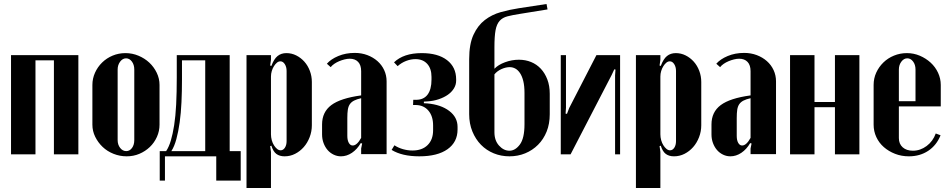

<svg xmlns="http://www.w3.org/2000/svg" viewBox="-20 -770 4734 958"><path d="M371 -495V0H249V-469H157V0H35V-495Z M606 -505Q640 -505 671 -492Q702 -479 725 -457.5Q748 -436 762 -407Q776 -378 776 -346V-148Q776 -116 763 -87Q750 -58 727.5 -36.5Q705 -15 675.5 -2.5Q646 10 612 10Q578 10 546.5 -2.5Q515 -15 492 -37Q469 -59 455 -87.5Q441 -116 441 -148V-346Q441 -378 454 -407Q467 -436 489.5 -458Q512 -480 542 -492.5Q572 -505 606 -505ZM609 -479Q592 -479 579.5 -462.5Q567 -446 567 -423V-71Q567 -48 579.5 -32Q592 -16 610 -16Q627 -16 638.5 -31.5Q650 -47 650 -71V-423Q650 -447 638 -463Q626 -479 609 -479Z M777 131V-16H809Q823 -37 832.5 -69Q842 -101 849 -145.5Q856 -190 859 -249Q862 -308 862 -384V-495H1126V-16H1181V131H1059V10H803V131ZM1004 -16V-469H888V-373Q888 -315 885.5 -260.5Q883 -206 876.5 -159.5Q870 -113 860 -76Q850 -39 835 -16Z M1328 -443 1334 -441Q1347 -476 1365 -490.5Q1383 -505 1409 -505Q1435 -505 1458 -493.5Q1481 -482 1498.5 -462.5Q1516 -443 1526 -416.5Q1536 -390 1536 -361V-145Q1536 -114 1525 -85.5Q1514 -57 1495.5 -36Q1477 -15 1452.5 -2.5Q1428 10 1400 10Q1375 10 1359 -2Q1343 -14 1334 -43L1328 -41L1332 -12V168H1210V-495H1332V-472ZM1332 -100Q1332 -85 1336 -70.5Q1340 -56 1347 -45Q1354 -34 1362.5 -27Q1371 -20 1380 -20Q1393 -20 1401.5 -33Q1410 -46 1410 -66V-416Q1410 -436 1401 -450Q1392 -464 1379 -464Q1370 -464 1362 -457.5Q1354 -451 1347 -440Q1340 -429 1336 -415.5Q1332 -402 1332 -388Z M1587 -149Q1587 -211 1633 -245.5Q1679 -280 1782 -294V-415Q1782 -445 1767 -461Q1752 -477 1725 -477Q1713 -477 1699 -473.5Q1685 -470 1672 -464.5Q1659 -459 1648 -451.5Q1637 -444 1630 -435L1611 -452Q1631 -475 1668 -490.5Q1705 -506 1750 -506Q1784 -506 1813 -495Q1842 -484 1863.5 -465Q1885 -446 1897 -420Q1909 -394 1909 -364V-1H1782V-29L1787 -54L1780 -56Q1762 -25 1736 -7.5Q1710 10 1681 10Q1662 10 1644.5 1.5Q1627 -7 1614.5 -21.5Q1602 -36 1594.5 -56Q1587 -76 1587 -99ZM1740 -44Q1761 -44 1782 -82V-280Q1760 -275 1746.5 -268Q1733 -261 1725.5 -250Q1718 -239 1715.5 -222.5Q1713 -206 1713 -181V-92Q1713 -70 1720.5 -57Q1728 -44 1740 -44Z M2072 10Q1986 10 1934 -22L1948 -45Q1968 -32 1991.5 -25.5Q2015 -19 2038 -19Q2086 -19 2113.5 -46Q2141 -73 2141 -120V-144Q2141 -190 2118 -217.5Q2095 -245 2056 -246H2041L2042 -272H2056Q2094 -272 2113.5 -298Q2133 -324 2133 -373V-386Q2133 -428 2111.5 -451.5Q2090 -475 2053 -475Q2030 -475 2006.5 -466Q1983 -457 1964 -440L1946 -459Q1994 -505 2084 -505Q2165 -505 2210.5 -470Q2256 -435 2256 -374V-368Q2256 -347 2245 -329Q2234 -311 2215 -297.5Q2196 -284 2169.5 -275Q2143 -266 2112 -264L2095 -263V-255L2112 -254Q2180 -248 2221.5 -216.5Q2263 -185 2263 -137V-124Q2263 -61 2213 -25.5Q2163 10 2072 10Z M2321 -200V-475Q2321 -550 2342.5 -596.5Q2364 -643 2399 -670Q2434 -697 2478.5 -709.5Q2523 -722 2569 -729L2707 -750L2712 -723L2576 -701Q2537 -695 2512 -688.5Q2487 -682 2472.5 -665.5Q2458 -649 2452.5 -618.5Q2447 -588 2447 -534V-427Q2466 -447 2500 -459.5Q2534 -472 2569 -472Q2602 -472 2630 -460.5Q2658 -449 2678.5 -427Q2699 -405 2711 -373.5Q2723 -342 2723 -302V-200Q2723 -152 2707.5 -113.5Q2692 -75 2664.5 -47.5Q2637 -20 2600.5 -5Q2564 10 2522 10Q2480 10 2443.5 -5Q2407 -20 2380 -47.5Q2353 -75 2337 -114Q2321 -153 2321 -200ZM2447 -399V-110Q2447 -69 2470 -43.5Q2493 -18 2522 -18Q2551 -18 2574 -49Q2597 -80 2597 -150V-306Q2597 -341 2591 -365.5Q2585 -390 2574.5 -405.5Q2564 -421 2551 -428Q2538 -435 2523 -435Q2504 -435 2482.5 -425.5Q2461 -416 2447 -399Z M3074 -495V0H3049V-394L3051 -423L3045 -424L3032 -396L2827 0H2778V-495H2804V-232L2802 -203L2809 -202L2820 -231L2956 -495Z M3271 -443 3277 -441Q3290 -476 3308 -490.5Q3326 -505 3352 -505Q3378 -505 3401 -493.5Q3424 -482 3441.5 -462.5Q3459 -443 3469 -416.5Q3479 -390 3479 -361V-145Q3479 -114 3468 -85.5Q3457 -57 3438.5 -36Q3420 -15 3395.5 -2.5Q3371 10 3343 10Q3318 10 3302 -2Q3286 -14 3277 -43L3271 -41L3275 -12V168H3153V-495H3275V-472ZM3275 -100Q3275 -85 3279 -70.5Q3283 -56 3290 -45Q3297 -34 3305.5 -27Q3314 -20 3323 -20Q3336 -20 3344.5 -33Q3353 -46 3353 -66V-416Q3353 -436 3344 -450Q3335 -464 3322 -464Q3313 -464 3305 -457.5Q3297 -451 3290 -440Q3283 -429 3279 -415.5Q3275 -402 3275 -388Z M3530 -149Q3530 -211 3576 -245.5Q3622 -280 3725 -294V-415Q3725 -445 3710 -461Q3695 -477 3668 -477Q3656 -477 3642 -473.5Q3628 -470 3615 -464.5Q3602 -459 3591 -451.5Q3580 -444 3573 -435L3554 -452Q3574 -475 3611 -490.5Q3648 -506 3693 -506Q3727 -506 3756 -495Q3785 -484 3806.5 -465Q3828 -446 3840 -420Q3852 -394 3852 -364V-1H3725V-29L3730 -54L3723 -56Q3705 -25 3679 -7.5Q3653 10 3624 10Q3605 10 3587.5 1.5Q3570 -7 3557.5 -21.5Q3545 -36 3537.5 -56Q3530 -76 3530 -99ZM3683 -44Q3704 -44 3725 -82V-280Q3703 -275 3689.5 -268Q3676 -261 3668.5 -250Q3661 -239 3658.5 -222.5Q3656 -206 3656 -181V-92Q3656 -70 3663.5 -57Q3671 -44 3683 -44Z M4044 -495V-261H4146V-495H4268V0H4146V-235H4044V0H3922V-495Z M4339 -346Q4339 -379 4352 -407.5Q4365 -436 4387.5 -458Q4410 -480 4440.5 -492.5Q4471 -505 4505 -505Q4539 -505 4569.5 -492Q4600 -479 4623.5 -457.5Q4647 -436 4660.5 -407Q4674 -378 4674 -346V-239H4465V-81Q4465 -52 4484 -35Q4503 -18 4535 -18Q4572 -18 4603.5 -41.5Q4635 -65 4649 -104L4673 -95Q4653 -45 4611.5 -17.5Q4570 10 4515 10Q4478 10 4446 -2.5Q4414 -15 4390 -36Q4366 -57 4352.5 -86Q4339 -115 4339 -148ZM4548 -265V-423Q4548 -447 4536 -463Q4524 -479 4507 -479Q4490 -479 4477.5 -462.5Q4465 -446 4465 -423V-265Z"/></svg>

Font: Moniqa Black Heading
Style: Regular
Weight: 900
Designer: Rajesh Rajput
Foundry: Rajesh Rajput
Version: Version 1.000